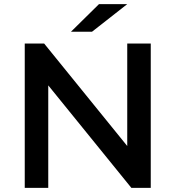

<svg xmlns="http://www.w3.org/2000/svg" viewBox="-20 -911 851 931"><path d="M214 -497 617 0H711V-700H597V-203L194 -700H100V0H214ZM426 -757 597 -891H460L324 -757Z"/></svg>

Font: Montserrat-Alt1 SemBd
Style: Regular
Weight: 600
Designer: Differentunic
Foundry: Differentunic
Version: Version 7.222